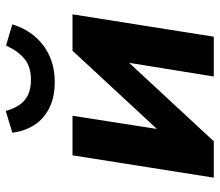

<svg xmlns="http://www.w3.org/2000/svg" viewBox="-68 -698 766 670"><g transform="rotate(-90 315.0 -363.0)"><path d="M30 0 108 -493H246L195 -166H170L473 -493H600L522 0H383L436 -328H461L157 0ZM364 -555Q310 -555 272 -574.5Q234 -594 213 -627.5Q192 -661 187 -703L263 -726Q275 -681 301 -659.5Q327 -638 372 -638Q417 -638 444.5 -660.5Q472 -683 491 -725L565 -703Q551 -657 522 -623.5Q493 -590 453 -572.5Q413 -555 364 -555Z"/></g></svg>

Font: Nunito Sans 11pt ExtraBold
Style: Italic
Weight: 800
Italic angle: -9°
Version: Version 3.101;gftools[0.9.27]